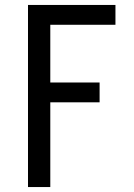

<svg xmlns="http://www.w3.org/2000/svg" viewBox="-20 -540 540 775"><path d="M93 215V-520H446V-440H183V-207H382V-127H183V215Z"/></svg>

Font: Iosevka Curly Medium
Style: Regular
Weight: 500
Monospace: yes
Designer: Belleve Invis
Foundry: Belleve Invis
Version: Version 22.1.2; ttfautohint (v1.8.4)